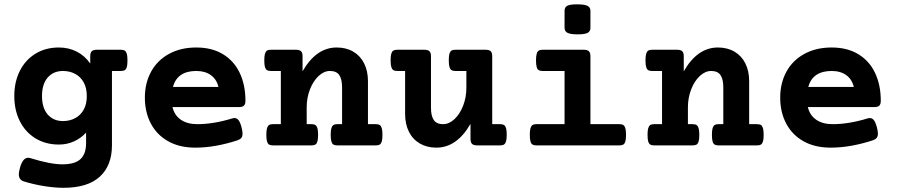

<svg xmlns="http://www.w3.org/2000/svg" viewBox="-20 -686 4237 906"><path d="M405.8 -386.2V-420.4Q405.8 -437 412.8 -444.1Q419.9 -451.2 436.5 -451.2H550.8Q562.5 -451.2 568.8 -447Q575.2 -442.9 578.4 -432.1Q581.5 -421.4 581.5 -400.9Q581.5 -380.4 578.4 -369.6Q575.2 -358.9 568.8 -355Q562.5 -351.1 550.8 -351.1H508.3V-0.5Q508.3 95.2 450.9 147.7Q393.6 200.2 279.3 200.2Q237.3 200.2 187.5 192.1Q137.7 184.1 92.3 169.9Q68.8 162.6 68.8 136.2Q68.8 124.5 75.2 102.1Q82.5 79.1 91.6 68.8Q100.6 58.6 112.8 58.6Q119.1 58.6 124.5 60.5Q217.8 89.4 274.4 89.4Q333.5 89.4 359.9 64.7Q386.2 40 386.2 -10.3V-60.1Q361.3 -33.2 328.6 -18.6Q295.9 -3.9 257.8 -3.9Q194.8 -3.9 147 -33.4Q99.1 -63 73.2 -115Q47.4 -167 47.4 -232.9Q47.4 -298.8 73.2 -350.8Q99.1 -402.8 147 -432.4Q194.8 -461.9 257.8 -461.9Q304.2 -461.9 342.3 -442.4Q380.4 -422.9 405.8 -386.2ZM178.2 -232.9Q178.2 -176.8 205.1 -145.8Q231.9 -114.7 277.3 -114.7Q308.6 -114.7 334.2 -128.2Q359.9 -141.6 374.8 -168.2Q389.6 -194.8 389.6 -232.9Q389.6 -271 374.8 -297.6Q359.9 -324.2 334.2 -337.6Q308.6 -351.1 277.3 -351.1Q231.9 -351.1 205.1 -320.1Q178.2 -289.1 178.2 -232.9Z M1138.2 -210.9Q1138.2 -194.3 1131.1 -187.5Q1124 -180.7 1107.4 -180.7H793.9Q803.2 -141.6 833.7 -120.8Q864.3 -100.1 911.1 -100.1Q986.8 -100.1 1075.2 -127Q1081.1 -128.9 1086.9 -128.9Q1097.7 -128.9 1105.5 -119.1Q1113.3 -109.4 1119.6 -85.9Q1124.5 -67.9 1124.5 -55.2Q1124.5 -42.5 1118.9 -35.4Q1113.3 -28.3 1100.6 -23.9Q1051.8 -7.8 1001 1.5Q950.2 10.7 901.4 10.7Q827.1 10.7 773.4 -19.5Q719.7 -49.8 691.7 -103.3Q663.6 -156.7 663.6 -225.6Q663.6 -293.9 692.9 -347.7Q722.2 -401.4 777.3 -431.6Q832.5 -461.9 906.2 -461.9Q980.5 -461.9 1032.7 -429.9Q1085 -397.9 1111.6 -341.1Q1138.2 -284.2 1138.2 -210.9ZM795.9 -275.9H1010.7Q1002.4 -311.5 975.3 -331.3Q948.2 -351.1 906.2 -351.1Q816.9 -351.1 795.9 -275.9Z M1716.3 -302.7V-100.1H1753.9Q1765.6 -100.1 1772 -95.9Q1778.3 -91.8 1781.5 -81.1Q1784.7 -70.3 1784.7 -49.8Q1784.7 -29.3 1781.5 -18.6Q1778.3 -7.8 1772 -3.9Q1765.6 0 1753.9 0H1571.3Q1559.6 0 1553.2 -3.9Q1546.9 -7.8 1543.7 -18.6Q1540.5 -29.3 1540.5 -49.8Q1540.5 -70.3 1543.7 -81.1Q1546.9 -91.8 1553.2 -95.9Q1559.6 -100.1 1571.3 -100.1H1594.2V-273.9Q1594.2 -312 1581.1 -331.5Q1567.9 -351.1 1537.1 -351.1Q1508.8 -351.1 1483.4 -327.4Q1458 -303.7 1442.6 -264.2Q1427.2 -224.6 1427.2 -179.7V-100.1H1450.2Q1461.9 -100.1 1468.3 -95.9Q1474.6 -91.8 1477.8 -81.1Q1481 -70.3 1481 -49.8Q1481 -29.3 1477.8 -18.6Q1474.6 -7.8 1468.3 -3.9Q1461.9 0 1450.2 0H1267.6Q1255.9 0 1249.5 -3.9Q1243.2 -7.8 1240 -18.6Q1236.8 -29.3 1236.8 -49.8Q1236.8 -70.3 1240 -81.1Q1243.2 -91.8 1249.5 -95.9Q1255.9 -100.1 1267.6 -100.1H1305.2V-351.1H1257.8Q1246.1 -351.1 1239.7 -355Q1233.4 -358.9 1230.2 -369.6Q1227.1 -380.4 1227.1 -400.9Q1227.1 -421.4 1230.2 -432.1Q1233.4 -442.9 1239.7 -447Q1246.1 -451.2 1257.8 -451.2H1377Q1393.6 -451.2 1400.6 -444.1Q1407.7 -437 1407.7 -420.4V-349.6Q1472.2 -461.9 1568.8 -461.9Q1613.3 -461.9 1646.7 -442.4Q1680.2 -422.9 1698.2 -387Q1716.3 -351.1 1716.3 -302.7Z M2302.7 -420.4V-100.1H2340.3Q2352.1 -100.1 2358.4 -96.2Q2364.7 -92.3 2367.9 -81.5Q2371.1 -70.8 2371.1 -50.3Q2371.1 -29.8 2367.9 -19Q2364.7 -8.3 2358.4 -4.2Q2352.1 0 2340.3 0H2231Q2214.4 0 2207.3 -7.1Q2200.2 -14.2 2200.2 -30.8V-101.6Q2135.7 10.7 2039.1 10.7Q1994.6 10.7 1961.2 -8.8Q1927.7 -28.3 1909.7 -64.2Q1891.6 -100.1 1891.6 -148.4V-351.1H1854Q1842.3 -351.1 1835.9 -355.2Q1829.6 -359.4 1826.4 -370.1Q1823.2 -380.9 1823.2 -401.4Q1823.2 -421.9 1826.4 -432.6Q1829.6 -443.4 1835.9 -447.3Q1842.3 -451.2 1854 -451.2H1982.9Q1999.5 -451.2 2006.6 -444.1Q2013.7 -437 2013.7 -420.4V-177.2Q2013.7 -139.2 2026.9 -119.6Q2040 -100.1 2070.8 -100.1Q2099.1 -100.1 2124.5 -123.8Q2149.9 -147.5 2165.3 -187Q2180.7 -226.6 2180.7 -271.5V-351.1H2128.4Q2116.7 -351.1 2110.4 -355.2Q2104 -359.4 2100.8 -370.1Q2097.7 -380.9 2097.7 -401.4Q2097.7 -421.9 2100.8 -432.6Q2104 -443.4 2110.4 -447.3Q2116.7 -451.2 2128.4 -451.2H2272Q2288.6 -451.2 2295.7 -444.1Q2302.7 -437 2302.7 -420.4Z M2766.1 -420.4V-100.1H2903.3Q2915 -100.1 2921.4 -95.9Q2927.7 -91.8 2930.9 -81.1Q2934.1 -70.3 2934.1 -49.8Q2934.1 -29.3 2930.9 -18.6Q2927.7 -7.8 2921.4 -3.9Q2915 0 2903.3 0H2510.7Q2499 0 2492.7 -3.9Q2486.3 -7.8 2483.2 -18.6Q2480 -29.3 2480 -49.8Q2480 -70.3 2483.2 -81.1Q2486.3 -91.8 2492.7 -95.9Q2499 -100.1 2510.7 -100.1H2644V-351.1H2540Q2528.3 -351.1 2522 -355Q2515.6 -358.9 2512.5 -369.6Q2509.3 -380.4 2509.3 -400.9Q2509.3 -421.4 2512.5 -432.1Q2515.6 -442.9 2522 -447Q2528.3 -451.2 2540 -451.2H2735.4Q2752 -451.2 2759 -444.1Q2766.1 -437 2766.1 -420.4ZM2766.1 -634.8V-554.7Q2766.1 -538.1 2753.2 -531Q2740.2 -523.9 2706.1 -523.9Q2671.9 -523.9 2658 -531Q2644 -538.1 2644 -554.7V-634.8Q2644 -651.9 2656.7 -658.7Q2669.4 -665.5 2703.6 -665.5Q2738.3 -665.5 2752.2 -658.4Q2766.1 -651.4 2766.1 -634.8Z M3515.1 -302.7V-100.1H3552.7Q3564.5 -100.1 3570.8 -95.9Q3577.1 -91.8 3580.3 -81.1Q3583.5 -70.3 3583.5 -49.8Q3583.5 -29.3 3580.3 -18.6Q3577.1 -7.8 3570.8 -3.9Q3564.5 0 3552.7 0H3370.1Q3358.4 0 3352.1 -3.9Q3345.7 -7.8 3342.5 -18.6Q3339.4 -29.3 3339.4 -49.8Q3339.4 -70.3 3342.5 -81.1Q3345.7 -91.8 3352.1 -95.9Q3358.4 -100.1 3370.1 -100.1H3393.1V-273.9Q3393.1 -312 3379.9 -331.5Q3366.7 -351.1 3335.9 -351.1Q3307.6 -351.1 3282.2 -327.4Q3256.8 -303.7 3241.5 -264.2Q3226.1 -224.6 3226.1 -179.7V-100.1H3249Q3260.7 -100.1 3267.1 -95.9Q3273.4 -91.8 3276.6 -81.1Q3279.8 -70.3 3279.8 -49.8Q3279.8 -29.3 3276.6 -18.6Q3273.4 -7.8 3267.1 -3.9Q3260.7 0 3249 0H3066.4Q3054.7 0 3048.3 -3.9Q3042 -7.8 3038.8 -18.6Q3035.6 -29.3 3035.6 -49.8Q3035.6 -70.3 3038.8 -81.1Q3042 -91.8 3048.3 -95.9Q3054.7 -100.1 3066.4 -100.1H3104V-351.1H3056.6Q3044.9 -351.1 3038.6 -355Q3032.2 -358.9 3029.1 -369.6Q3025.9 -380.4 3025.9 -400.9Q3025.9 -421.4 3029.1 -432.1Q3032.2 -442.9 3038.6 -447Q3044.9 -451.2 3056.6 -451.2H3175.8Q3192.4 -451.2 3199.5 -444.1Q3206.5 -437 3206.5 -420.4V-349.6Q3271 -461.9 3367.7 -461.9Q3412.1 -461.9 3445.6 -442.4Q3479 -422.9 3497.1 -387Q3515.1 -351.1 3515.1 -302.7Z M4136.2 -210.9Q4136.2 -194.3 4129.2 -187.5Q4122.1 -180.7 4105.5 -180.7H3792Q3801.3 -141.6 3831.8 -120.8Q3862.3 -100.1 3909.2 -100.1Q3984.9 -100.1 4073.2 -127Q4079.1 -128.9 4085 -128.9Q4095.7 -128.9 4103.5 -119.1Q4111.3 -109.4 4117.7 -85.9Q4122.6 -67.9 4122.6 -55.2Q4122.6 -42.5 4116.9 -35.4Q4111.3 -28.3 4098.6 -23.9Q4049.8 -7.8 3999 1.5Q3948.2 10.7 3899.4 10.7Q3825.2 10.7 3771.5 -19.5Q3717.8 -49.8 3689.7 -103.3Q3661.6 -156.7 3661.6 -225.6Q3661.6 -293.9 3690.9 -347.7Q3720.2 -401.4 3775.4 -431.6Q3830.6 -461.9 3904.3 -461.9Q3978.5 -461.9 4030.8 -429.9Q4083 -397.9 4109.6 -341.1Q4136.2 -284.2 4136.2 -210.9ZM3793.9 -275.9H4008.8Q4000.5 -311.5 3973.4 -331.3Q3946.3 -351.1 3904.3 -351.1Q3814.9 -351.1 3793.9 -275.9Z"/></svg>

Font: Courier Prime
Style: Bold
Weight: 700
Designer: Alan Dague-Greene, Quote-Unquote Apps
Foundry: Quote-Unquote Apps
Version: Version 3.018